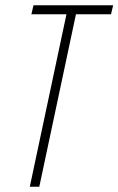

<svg xmlns="http://www.w3.org/2000/svg" viewBox="-20 -708 449 728"><path d="M93 0 232 -654H99L107 -688H409L401 -654H268L129 0Z"/></svg>

Font: Saira Condensed Thin
Style: Italic
Weight: 250
Width: 3
Italic angle: -12°
Designer: Hector Gatti with collaboration of the Omnibus-Type team
Foundry: Omnibus-Type
Version: Version 1.101